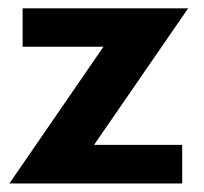

<svg xmlns="http://www.w3.org/2000/svg" viewBox="-20 -430 478 450"><path d="M33 -410.5H421L200.5 -90.5H407V0H2L222.5 -320.5H33Z"/></svg>

Font: League Spartan Thin SemiBold
Style: Regular
Weight: 600
Version: Version 2.002